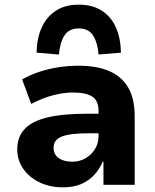

<svg xmlns="http://www.w3.org/2000/svg" viewBox="-20 -793 667 824"><path d="M250 11Q194 11 149.5 -10.5Q105 -32 79.5 -69Q54 -106 54 -152Q54 -205 85.5 -239Q117 -273 183.5 -289Q250 -305 357 -305H423V-221H364Q325 -221 296 -218Q267 -215 248 -208Q229 -201 219.5 -189Q210 -177 210 -159Q210 -130 232 -114.5Q254 -99 291 -99Q321 -99 346.5 -113.5Q372 -128 387.5 -153Q403 -178 403 -209V-316Q403 -361 376 -378.5Q349 -396 293 -396Q254 -396 209 -384.5Q164 -373 114 -347L75 -452Q110 -472 149.5 -485Q189 -498 232 -504.5Q275 -511 318 -511Q394 -511 447.5 -488.5Q501 -466 529.5 -418.5Q558 -371 558 -294V0H424V-99H421Q407 -67 384 -42Q361 -17 328 -3Q295 11 250 11ZM233 -559 137 -567Q138 -628 158.5 -674Q179 -720 219 -746.5Q259 -773 318 -773Q378 -773 418 -746.5Q458 -720 478 -674Q498 -628 499 -567L403 -559Q399 -610 379.5 -640.5Q360 -671 318 -671Q276 -671 256.5 -640.5Q237 -610 233 -559Z"/></svg>

Font: Nunito Sans 8pt ExtraBold
Style: Regular
Weight: 800
Version: Version 3.101;gftools[0.9.27]